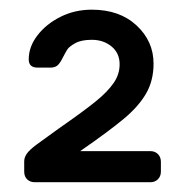

<svg xmlns="http://www.w3.org/2000/svg" viewBox="-20 -725 381 395"><path d="M29.8 -372.1V-393.1Q29.8 -400.9 34.9 -408.4Q40 -416 54.2 -426.8L100.1 -460Q153.3 -497.1 177.2 -516.6Q201.2 -536.1 213.6 -554Q226.1 -571.8 226.1 -592.8Q226.1 -615.7 209.5 -629.4Q192.9 -643.1 168.9 -643.1Q147 -643.1 134.5 -636Q122.1 -628.9 118.7 -623.5Q115.2 -618.2 107.9 -604Q102.1 -592.8 96.9 -589.4Q91.8 -585.9 84 -585.9H57.1Q39.1 -585.9 39.1 -603Q39.1 -628.9 57.1 -652.3Q75.2 -675.8 104.5 -690.4Q133.8 -705.1 168.9 -705.1Q226.1 -705.1 261 -672.6Q295.9 -640.1 295.9 -594.2Q295.9 -559.1 280.5 -532.5Q265.1 -505.9 234.6 -480.5Q204.1 -455.1 145 -414.1H289.1Q298.8 -414.1 304.9 -408Q311 -401.9 311 -392.1V-372.1Q311 -362.3 304.9 -356.2Q298.8 -350.1 289.1 -350.1H51.8Q42 -350.1 35.9 -356Q29.8 -361.8 29.8 -372.1Z"/></svg>

Font: Rubik AZ
Style: Regular
Weight: 400
Designer: Hubert and Fischer
Foundry: Hubert & Fischer
Version: Version 2.000